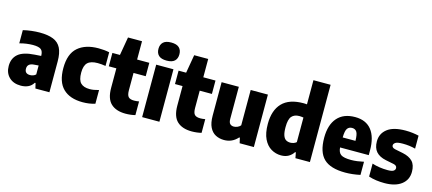

<svg xmlns="http://www.w3.org/2000/svg" viewBox="-58 -1369 4366 1939"><g transform="rotate(15 2125.0 -399.0)"><path d="M191 10.5Q113 10.5 67.8 -34Q22.5 -78.5 22.5 -151Q22.5 -230.5 75 -275.8Q127.5 -321 247 -328.5L313.5 -333Q313.5 -381 290 -399.8Q266.5 -418.5 205 -418.5Q175 -418.5 137.8 -413.5Q100.5 -408.5 66.5 -398.5V-536.5Q105.5 -546.5 152.2 -552Q199 -557.5 239.5 -557.5Q326.5 -557.5 381.5 -535.2Q436.5 -513 462.5 -461.5Q488.5 -410 488.5 -322.5V0H342L329 -54.5H321.5Q300 -19.5 266 -4.5Q232 10.5 191 10.5ZM198 -170Q198 -117 253.5 -117Q268.5 -117 284.2 -122Q300 -127 313.5 -139.5V-233L267.5 -229.5Q198 -225 198 -170Z M837 10.5Q704 10.5 632.5 -59Q561 -128.5 561 -273Q561 -421.5 639 -489.5Q717 -557.5 854 -557.5Q915 -557.5 967 -546.5V-403.5Q923 -411 884 -411Q812 -411 779.5 -379.8Q747 -348.5 747 -275.5Q747 -197.5 778 -166.8Q809 -136 871.5 -136Q893 -136 915.8 -139.8Q938.5 -143.5 967 -151.5V-8.5Q907.5 10.5 837 10.5Z M1286 10Q1186.5 10 1132.8 -40.5Q1079 -91 1079 -204V-408.5H1000V-548.5H1079L1112 -740H1258.5V-548.5H1386V-408.5H1258.5V-228.5Q1258.5 -178 1275.8 -159Q1293 -140 1335.5 -140Q1347 -140 1359.5 -141.2Q1372 -142.5 1387 -145V-2Q1366.5 3.5 1339.2 6.8Q1312 10 1286 10Z M1458 0V-548.5H1638.5V0ZM1548 -615Q1491.5 -615 1465 -639.8Q1438.5 -664.5 1438.5 -709.5Q1438.5 -754 1465 -779Q1491.5 -804 1548 -804Q1604.5 -804 1631 -779Q1657.5 -754 1657.5 -709.5Q1657.5 -664.5 1631 -639.8Q1604.5 -615 1548 -615Z M1978 10Q1878.5 10 1824.8 -40.5Q1771 -91 1771 -204V-408.5H1692V-548.5H1771L1804 -740H1950.5V-548.5H2078V-408.5H1950.5V-228.5Q1950.5 -178 1967.8 -159Q1985 -140 2027.5 -140Q2039 -140 2051.5 -141.2Q2064 -142.5 2079 -145V-2Q2058.5 3.5 2031.2 6.8Q2004 10 1978 10Z M2316 9.5Q2266.5 9.5 2227 -11Q2187.5 -31.5 2164.8 -77.5Q2142 -123.5 2142 -200V-548.5H2322V-214.5Q2322 -176 2337 -161.5Q2352 -147 2376 -147Q2393.5 -147 2413.5 -155.2Q2433.5 -163.5 2446 -179V-548.5H2626V0H2477.5L2465 -55H2457.5Q2400.5 9.5 2316 9.5Z M2912 10.5Q2856 10.5 2808 -17.8Q2760 -46 2730.8 -106.2Q2701.5 -166.5 2701.5 -263Q2701.5 -405 2774.2 -481.2Q2847 -557.5 2996.5 -557.5Q3006 -557.5 3015 -556.8Q3024 -556 3032.5 -555.5V-808H3212V0H3060.5L3049.5 -58H3041.5Q3022 -27 2989.5 -8.2Q2957 10.5 2912 10.5ZM2969.5 -138Q2986.5 -138 3003.5 -143.8Q3020.5 -149.5 3032.5 -160.5V-417.5Q3023 -419 3011.2 -420.2Q2999.5 -421.5 2989.5 -421.5Q2937 -421.5 2910 -390.2Q2883 -359 2883 -278Q2883 -222 2893.8 -191.5Q2904.5 -161 2924 -149.5Q2943.5 -138 2969.5 -138Z M3583 10.5Q3428 10.5 3357.8 -57.2Q3287.5 -125 3287.5 -276Q3287.5 -410.5 3351.8 -484Q3416 -557.5 3537 -557.5Q3651 -557.5 3709.5 -483.2Q3768 -409 3768 -270V-221.5H3468Q3471.5 -169 3501.2 -148.5Q3531 -128 3607.5 -128Q3638.5 -128 3672 -132.5Q3705.5 -137 3739 -144.5V-7Q3658 10.5 3583 10.5ZM3535.5 -443.5Q3502.5 -443.5 3485.5 -419.2Q3468.5 -395 3467.5 -326H3601Q3600 -394.5 3584 -419Q3568 -443.5 3535.5 -443.5Z M3993.5 10.5Q3949 10.5 3907 4.8Q3865 -1 3827.5 -13.5V-149Q3863.5 -137 3905.2 -130.8Q3947 -124.5 3990.5 -124.5Q4034.5 -124.5 4051.5 -135.8Q4068.5 -147 4068.5 -165.5Q4068.5 -192 4034 -200L3949 -217Q3880 -231 3845.5 -270.2Q3811 -309.5 3811 -378Q3811 -459 3874 -508.2Q3937 -557.5 4064 -557.5Q4103 -557.5 4138.5 -553Q4174 -548.5 4203 -541.5V-406Q4142 -422.5 4072 -422.5Q4013.5 -422.5 3994.5 -409.2Q3975.5 -396 3975.5 -379.5Q3975.5 -355.5 4010.5 -347.5L4095 -330.5Q4162 -316.5 4197.5 -279.8Q4233 -243 4233 -171Q4233 -86.5 4169.2 -38Q4105.5 10.5 3993.5 10.5Z"/></g></svg>

Font: Encode Sans SmCnd XBd
Style: Regular
Weight: 800
Width: 4
Designer: Multiple Designers
Foundry: Impallari Type
Version: Version 3.002; ttfautohint (v1.8.3) -l 8 -r 50 -G 200 -x 14 